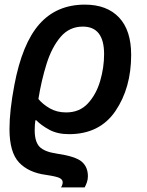

<svg xmlns="http://www.w3.org/2000/svg" viewBox="-20 -570 634 830"><path d="M244 240H346Q351 231 355.5 218.5Q360 206 360 192Q360 152 333.5 129Q307 106 225 94Q171 86 150.5 64Q130 42 130 -7Q130 -32 133 -50H137Q157 -29 192.5 -9.5Q228 10 278 10Q411 10 479 -90Q547 -190 547 -333Q547 -439 494.5 -494.5Q442 -550 347 -550Q225 -550 150.5 -466Q76 -382 42 -202Q21 -91 21 -12Q21 88 62 132Q103 176 179 186Q226 193 238.5 200Q251 207 251 218Q251 228 244 240ZM266 -84Q226 -84 195.5 -101.5Q165 -119 146 -142Q159 -223 181.5 -294.5Q204 -366 242 -410.5Q280 -455 338 -455Q430 -455 430 -336Q430 -278 413 -220Q396 -162 360 -123Q324 -84 266 -84Z"/></svg>

Font: Noto Sans UI Medium
Style: Italic
Weight: 500
Italic angle: -12°
Designer: Monotype Design Team
Foundry: Monotype Imaging Inc.
Version: Version 1.901